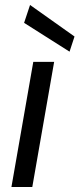

<svg xmlns="http://www.w3.org/2000/svg" viewBox="-20 -753 320 773"><path d="M26 0 114 -504H198L110 0ZM260 -545 77 -661 101 -733 280 -606Z"/></svg>

Font: DM Sans Italic
Style: Regular
Weight: 400
Italic angle: -10°
Designer: Colophon Foundry, Jonny Pinhorn
Foundry: Colophon Foundry
Version: Version 4.004; ttfautohint (v1.8.4.7-5d5b)